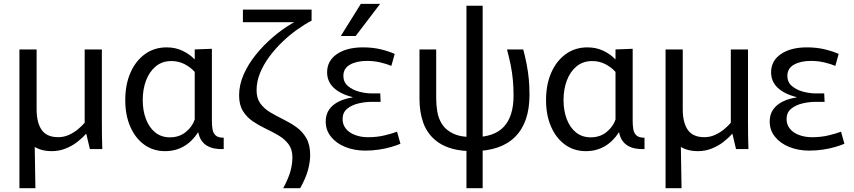

<svg xmlns="http://www.w3.org/2000/svg" viewBox="-20 -778 4458 1002"><path d="M250.7 10.8Q193.9 10.8 156.2 -14.4Q118.4 -39.6 99.9 -87.7Q81.4 -135.8 81.4 -203.5V-520H171.1V-207.8Q171.1 -137.6 197.7 -99.8Q224.3 -62.1 283.6 -62.1Q313.3 -62.1 339.1 -73.8Q365 -85.4 386.1 -102.8Q407.2 -120.2 421.9 -137.3V-520H511.6V-144.5Q511.6 -102.3 512.1 -67.3Q512.6 -32.3 513.9 0H449.1L430.5 -78.7H427.9Q410.1 -58.1 383.1 -37.1Q356 -16.1 322.2 -2.7Q288.5 10.8 250.7 10.8ZM81.4 204V-263H157.1L164.8 204Z M841.4 10.8Q779.8 10.8 733.2 -22.8Q686.5 -56.4 660.1 -116.5Q633.7 -176.6 633.7 -255.2Q633.7 -336.6 660.7 -398.4Q687.7 -460.2 736.4 -495.5Q785.2 -530.8 849.4 -530.8Q895.9 -530.8 933.7 -512.5Q971.5 -494.2 994.2 -469.2H996.2V-520L1085.8 -523.4V-146.4Q1085.8 -123.4 1089.1 -103.4Q1092.3 -83.3 1105.6 -71.2Q1118.8 -59 1147.5 -59.4V0Q1121.1 1.2 1098.6 -3.3Q1076.1 -7.8 1059.2 -18.2Q1042.3 -28.7 1030.9 -45.6Q1019.6 -62.6 1015.1 -86.7H1013.1Q983.4 -40 939.9 -14.6Q896.3 10.8 841.4 10.8ZM866.7 -61.3Q916.3 -61.3 950.4 -89.8Q984.6 -118.3 996.2 -154.3V-402.8Q974.4 -427.1 943.1 -443.3Q911.7 -459.4 874.7 -459.4Q826.3 -459.4 792.8 -431.6Q759.3 -403.7 742.1 -357.7Q724.9 -311.6 724.9 -255.9Q724.9 -200.5 741.8 -156.2Q758.7 -111.8 790.4 -86.6Q822.1 -61.3 866.7 -61.3Z M1247.7 -728V-662.2H1586.1L1586.7 -694.7Q1546.9 -681.2 1498.9 -652.7Q1450.9 -624.2 1403.4 -583.4Q1355.8 -542.7 1315.9 -493.5Q1275.9 -444.3 1251.9 -390Q1227.8 -335.8 1227.8 -279.9Q1227.8 -230.5 1248 -198.2Q1268.1 -166 1299.8 -144.6Q1331.4 -123.1 1366.9 -106.4Q1402.4 -89.8 1434.1 -70.9Q1465.7 -52.1 1485.9 -25.3Q1506 1.6 1506 43.2Q1506 77.2 1496 114.6Q1485.9 152 1458.1 204H1546.7Q1576.7 150 1587.7 108Q1598.7 66 1598.7 31.4Q1598.7 -22.3 1578.6 -57.2Q1558.4 -92.1 1526.6 -114.6Q1494.7 -137.2 1458.9 -154.8Q1423 -172.5 1391.1 -191.3Q1359.3 -210.1 1339.1 -237.4Q1319 -264.7 1319 -307.1Q1319 -352.7 1337.3 -397.3Q1355.6 -441.9 1386.4 -483.3Q1417.1 -524.7 1455 -560.8Q1492.9 -596.8 1532 -624.5Q1571 -652.2 1606.1 -670.1V-728Z M1885.9 8Q1829.3 8 1782.2 -10.9Q1735.1 -29.8 1707.5 -64.3Q1679.8 -98.7 1679.8 -143.7Q1679.8 -181.3 1698.5 -207.3Q1717.2 -233.2 1748.8 -248.4Q1780.5 -263.7 1819.7 -269.4V-271.4Q1755.8 -287.4 1721.4 -320.2Q1687.1 -352.9 1687.1 -400.6Q1687.1 -460.7 1738.2 -495.7Q1789.4 -530.8 1874.3 -530.8Q1925.2 -530.8 1967.5 -520.5Q2009.8 -510.2 2039.8 -496.6L2022.4 -434.1Q1997.6 -444.7 1964.5 -452.4Q1931.3 -460.1 1894.8 -460.1Q1841.4 -460.1 1806.7 -440.7Q1772 -421.3 1772 -381.9Q1772 -349.2 1795.8 -329Q1819.5 -308.8 1854.1 -299.6Q1888.6 -290.5 1920.3 -290.5H1964.4L1966.4 -246.4H1918Q1884.9 -246.4 1850.1 -238.1Q1815.3 -229.8 1791.6 -210.2Q1767.9 -190.6 1767.9 -156.5Q1767.9 -127.2 1785.6 -105.8Q1803.2 -84.4 1833.8 -73.2Q1864.3 -61.9 1901.1 -61.9Q1946.8 -61.9 1986.2 -71.3Q2025.7 -80.6 2052.1 -90.8L2069.8 -27.7Q2050.4 -19.5 2021.7 -11Q1993.1 -2.6 1958.2 2.7Q1923.4 8 1885.9 8ZM1758.6 -590 1863 -757.8H1963.8L1836.1 -590Z M2447.1 10.8Q2387.7 10.8 2343.7 -1Q2299.7 -12.8 2269.2 -33.6Q2238.7 -54.4 2219 -81.1Q2199.3 -107.7 2188.7 -138Q2178.1 -168.3 2173.6 -199.5Q2169.2 -230.6 2169.2 -259.4V-520H2256.4V-263.7Q2256.4 -231.3 2262 -196.1Q2267.6 -160.8 2286.7 -130.3Q2305.8 -99.8 2344.9 -81Q2383.9 -62.1 2452 -62.1Q2558.9 -62.1 2609.5 -116.6Q2660.1 -171 2660.1 -279.1Q2660.1 -322.7 2656.5 -361.1Q2652.9 -399.4 2645.2 -438.2Q2637.4 -476.9 2625.8 -520H2710.8Q2721.6 -478.5 2728.8 -440.9Q2736.1 -403.2 2739.7 -365.2Q2743.3 -327.2 2743.3 -282.9Q2743.3 -139.4 2668.7 -64.3Q2594.1 10.8 2447.1 10.8ZM2414.3 204V-748H2498.9V204Z M3037.4 10.8Q2975.8 10.8 2929.2 -22.8Q2882.5 -56.4 2856.1 -116.5Q2829.7 -176.6 2829.7 -255.2Q2829.7 -336.6 2856.7 -398.4Q2883.7 -460.2 2932.4 -495.5Q2981.2 -530.8 3045.4 -530.8Q3091.9 -530.8 3129.7 -512.5Q3167.5 -494.2 3190.2 -469.2H3192.2V-520L3281.8 -523.4V-146.4Q3281.8 -123.4 3285.1 -103.4Q3288.3 -83.3 3301.6 -71.2Q3314.8 -59 3343.5 -59.4V0Q3317.1 1.2 3294.6 -3.3Q3272.1 -7.8 3255.2 -18.2Q3238.3 -28.7 3226.9 -45.6Q3215.6 -62.6 3211.1 -86.7H3209.1Q3179.4 -40 3135.9 -14.6Q3092.3 10.8 3037.4 10.8ZM3062.7 -61.3Q3112.3 -61.3 3146.4 -89.8Q3180.6 -118.3 3192.2 -154.3V-402.8Q3170.4 -427.1 3139.1 -443.3Q3107.7 -459.4 3070.7 -459.4Q3022.3 -459.4 2988.8 -431.6Q2955.3 -403.7 2938.1 -357.7Q2920.9 -311.6 2920.9 -255.9Q2920.9 -200.5 2937.8 -156.2Q2954.7 -111.8 2986.4 -86.6Q3018.1 -61.3 3062.7 -61.3Z M3622.7 10.8Q3565.9 10.8 3528.2 -14.4Q3490.4 -39.6 3471.9 -87.7Q3453.4 -135.8 3453.4 -203.5V-520H3543.1V-207.8Q3543.1 -137.6 3569.7 -99.8Q3596.3 -62.1 3655.6 -62.1Q3685.3 -62.1 3711.1 -73.8Q3737 -85.4 3758.1 -102.8Q3779.2 -120.2 3793.9 -137.3V-520H3883.6V-144.5Q3883.6 -102.3 3884.1 -67.3Q3884.6 -32.3 3885.9 0H3821.1L3802.5 -78.7H3799.9Q3782.1 -58.1 3755.1 -37.1Q3728 -16.1 3694.2 -2.7Q3660.5 10.8 3622.7 10.8ZM3453.4 204V-263H3529.1L3536.8 204Z M4202.9 8Q4146.3 8 4099.2 -10.9Q4052.1 -29.8 4024.5 -64.3Q3996.8 -98.7 3996.8 -143.7Q3996.8 -181.3 4015.5 -207.3Q4034.2 -233.2 4065.8 -248.4Q4097.5 -263.7 4136.7 -269.4V-271.4Q4072.8 -287.4 4038.4 -320.2Q4004.1 -352.9 4004.1 -400.6Q4004.1 -460.7 4055.2 -495.7Q4106.4 -530.8 4191.3 -530.8Q4242.2 -530.8 4284.5 -520.5Q4326.8 -510.2 4356.8 -496.6L4339.4 -434.1Q4314.6 -444.7 4281.5 -452.4Q4248.3 -460.1 4211.8 -460.1Q4158.4 -460.1 4123.7 -440.7Q4089 -421.3 4089 -381.9Q4089 -349.2 4112.8 -329Q4136.5 -308.8 4171.1 -299.6Q4205.6 -290.5 4237.3 -290.5H4281.4L4283.4 -246.4H4235Q4201.9 -246.4 4167.1 -238.1Q4132.3 -229.8 4108.6 -210.2Q4084.9 -190.6 4084.9 -156.5Q4084.9 -127.2 4102.6 -105.8Q4120.2 -84.4 4150.8 -73.2Q4181.3 -61.9 4218.1 -61.9Q4263.8 -61.9 4303.2 -71.3Q4342.7 -80.6 4369.1 -90.8L4386.8 -27.7Q4367.4 -19.5 4338.7 -11Q4310.1 -2.6 4275.2 2.7Q4240.4 8 4202.9 8Z"/></svg>

Font: Murecho Thin
Style: Regular
Weight: 100
Designer: Neil Summerour
Foundry: Positype
Version: Version 1.010